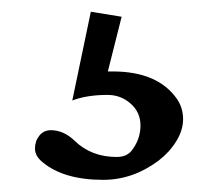

<svg xmlns="http://www.w3.org/2000/svg" viewBox="-20 -42 367 319"><path d="M182.1 -14.2 159.2 76.7H167Q242.7 76.7 274.4 123Q284.2 137.7 284.2 156Q284.2 174.3 272.9 192.6Q261.7 210.9 243.2 225.1Q200.7 256.8 151.4 256.8Q85.9 256.8 50.8 227.5Q38.1 217.3 38.1 204.8Q38.1 192.4 45.4 183.3Q52.7 174.3 64.5 174.3Q85.4 174.3 103.5 191.4Q131.3 218.8 173.8 218.8Q191.4 218.8 199.7 207Q213.4 188.5 213.4 166.5Q213.4 144.5 197 130.1Q180.7 115.7 158.7 115.7Q124 115.7 100.1 125L130.9 -22.5Z"/></svg>

Font: Stoke
Style: Regular
Weight: 400
Designer: Nicole Fally
Foundry: Nicole Fally
Version: Version 1.002